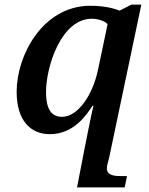

<svg xmlns="http://www.w3.org/2000/svg" viewBox="-20 -570 642 830"><path d="M313 240H519L529 191H497C461 191 442 181 442 158C442 142 447 134 453 106L591 -550H548L497 -524C456 -541 400 -546 362 -545C164 -539 52 -332 52 -173C52 -47 114 10 195 10C300 10 354 -74 380 -113H384C376 -81 357 14 348 60ZM248 -65C207 -65 179 -91 179 -172C179 -283 245 -489 377 -489C410 -489 439 -475 445 -465L404 -270C381 -159 317 -65 248 -65Z"/></svg>

Font: Noto Serif Semi
Style: Italic
Weight: 600
Italic angle: -12°
Designer: Monotype Design Team
Foundry: Monotype Imaging Inc.
Version: Version 1.901